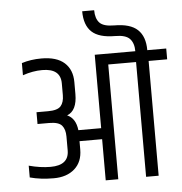

<svg xmlns="http://www.w3.org/2000/svg" viewBox="-58 -935 936 990"><g transform="rotate(-5 409.5 -439.5)"><path d="M721 -650H819V-594H723V0H658V-594H514V0H449V-213H332V-170Q332 -106 291.5 -70Q251 -34 183 -34Q115 -34 60 -49V-110Q119 -94 172 -94Q267 -94 267 -171V-243Q267 -280 250 -300Q233 -320 184 -320H124V-381H184Q233 -381 250 -400.5Q267 -420 267 -457V-518Q267 -595 172 -595Q123 -595 71 -577V-640Q118 -655 173 -655Q252 -655 292 -619Q332 -583 332 -519V-457Q332 -371 280 -351Q324 -332 331 -270H449V-650H659Q659 -692 638 -714.5Q617 -737 562 -737Q479 -737 441.5 -772Q404 -807 404 -879H466Q466 -836 486.5 -814Q507 -792 563 -792Q645 -792 683 -756.5Q721 -721 721 -650Z"/></g></svg>

Font: Khand
Style: Regular
Weight: 400
Designer: Devanagari: Sanchit Sawaria, Jyotish Sonowal; Latin: Satya Rajpurohit
Foundry: Indian Type Foundry
Version: Version 1.100;PS 1.0;hotconv 1.0.78;makeotf.lib2.5.61930; tt